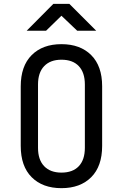

<svg xmlns="http://www.w3.org/2000/svg" viewBox="-20 -970 640 1000"><path d="M300 10Q202 10 145 -47Q88 -104 88 -210V-520Q88 -626 145 -683Q202 -740 300 -740Q398 -740 455 -683Q512 -626 512 -521V-210Q512 -104 455 -47Q398 10 300 10ZM300 -71Q359 -71 390.5 -104.5Q422 -138 422 -200V-530Q422 -592 390.5 -625.5Q359 -659 300 -659Q242 -659 210 -625.5Q178 -592 178 -530V-200Q178 -138 210 -104.5Q242 -71 300 -71ZM119 -810 258 -950H341L481 -810H382L300 -888L220 -810Z"/></svg>

Font: JetBrains Mono NL
Style: Regular
Weight: 400
Monospace: yes
Designer: Philipp Nurullin, Konstantin Bulenkov
Foundry: JetBrains
Version: Version 2.305; ttfautohint (v1.8.4.7-5d5b)